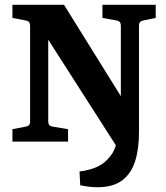

<svg xmlns="http://www.w3.org/2000/svg" viewBox="-20 -593 697 804"><path d="M388 191Q366 191 349.5 188.5Q333 186 316 183L313 125Q334 123 360 115.5Q386 108 406 95Q429 80 448.5 52Q468 24 476 -37L484 45L155 -469L182 -471V-84Q182 -66 199 -63L265 -52V0H32V-52L89 -63Q106 -66 106 -83V-486Q106 -504 89 -507L32 -518V-573H248L513 -147L486 -134V-486Q486 -504 469 -507L409 -518V-573H632V-518L579 -507Q562 -504 562 -486V-39Q562 30 546 81.5Q530 133 492 162Q454 191 388 191Z"/></svg>

Font: Rasa
Style: Bold
Weight: 700
Designer: Anna Giedrys (Yrsa+Rasa design), David Brezina (Yrsa art-direction, Rasa art-direction, design)
Foundry: Rosetta Type Foundry
Version: Version 2.004